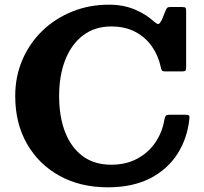

<svg xmlns="http://www.w3.org/2000/svg" viewBox="-20 -785 870 820"><path d="M45 -375Q45 -458.5 75.8 -529.8Q106.5 -601 161.2 -653.8Q216 -706.5 288.8 -735.8Q361.5 -765 445 -765Q507.5 -765 556.2 -744.2Q605 -723.5 640 -691Q651.5 -681.5 656.8 -682.5Q662 -683.5 670.5 -698.5L689.5 -745Q693 -751 695.8 -753Q698.5 -755 709 -755H757.5Q770 -755 772.5 -751.5Q775 -748 775 -736V-497.5Q775 -486.5 771.8 -483.2Q768.5 -480 756.5 -480H688Q674 -480 671.2 -484.2Q668.5 -488.5 666.5 -499Q656.5 -546 629.8 -585.2Q603 -624.5 559.2 -648.2Q515.5 -672 455 -672Q385.5 -672 335.8 -634.8Q286 -597.5 259.2 -530.5Q232.5 -463.5 232.5 -375Q232.5 -286.5 258.2 -220.5Q284 -154.5 333.5 -118Q383 -81.5 455 -81.5Q518.5 -81.5 566.5 -107.5Q614.5 -133.5 644 -177.2Q673.5 -221 682 -274Q684.5 -286.5 688.2 -290.8Q692 -295 704 -295H770.5Q783 -295 786.5 -292Q790 -289 789 -279.5Q780.5 -194.5 738 -128Q695.5 -61.5 620.8 -23.2Q546 15 440 15Q323.5 15 234.5 -34Q145.5 -83 95.2 -170.8Q45 -258.5 45 -375Z"/></svg>

Font: Besley*
Style: Bold
Weight: 700
Designer: Owen Earl
Foundry: indestructible type*
Version: Version 2.000; ttfautohint (v1.8.3)